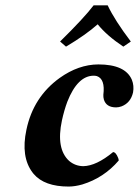

<svg xmlns="http://www.w3.org/2000/svg" viewBox="-20 -683 516 713"><path d="M379.9 -663.1Q406.2 -607.4 465.8 -528.8L438 -509.8Q376.5 -550.8 342.8 -592.8Q298.8 -553.7 225.1 -509.8L203.1 -528.8Q293 -617.2 327.6 -663.1ZM420.9 -86.9Q365.7 -22.5 285.6 2Q257.8 9.8 234.9 9.8Q145 9.8 105 -37.1Q102.5 -40 101.1 -42Q56.6 -100.6 78.1 -201.2Q103.5 -322.8 201.7 -393.6Q271.5 -443.4 345.2 -443.8Q445.3 -443.8 469.7 -386.7Q478.5 -364.7 474.1 -339.8Q465.3 -301.3 431.6 -288.1Q420.9 -284.2 411.1 -284.2Q374.5 -284.2 365.7 -313.5Q363.3 -322.3 363.8 -331.1Q371.1 -389.6 339.8 -400.4Q334 -401.9 328.1 -401.9Q268.1 -401.9 230 -305.2Q218.3 -273.9 210 -235.8Q187.5 -130.4 236.8 -85.4Q259.3 -66.4 289.1 -65.9Q337.9 -66.9 399.9 -118.2Q410.2 -118.2 418.9 -96.2Q420.9 -90.3 420.9 -86.9Z"/></svg>

Font: Linux Libertine Capitals O
Style: Bold Italic Samll Caps
Weight: 400
Italic angle: -12°
Designer: Philipp H. Poll
Foundry: Philipp H. Poll
Version: Version 5.0.4